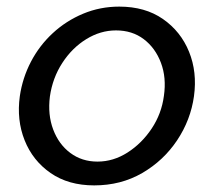

<svg xmlns="http://www.w3.org/2000/svg" viewBox="-20 -551 650 581"><path d="M265 10Q187 10 133 -27.5Q79 -65 54.5 -126.5Q30 -188 40 -260Q48 -315 73.5 -364Q99 -413 139.5 -450.5Q180 -488 231.5 -509.5Q283 -531 341 -531Q419 -531 473 -493.5Q527 -456 552 -394.5Q577 -333 567 -260Q557 -188 516 -126.5Q475 -65 410.5 -27.5Q346 10 265 10ZM275 -62Q323 -62 366 -89.5Q409 -117 439 -162Q469 -207 476 -261Q484 -316 467 -361Q450 -406 415 -432.5Q380 -459 331 -459Q284 -459 241 -432.5Q198 -406 168.5 -360.5Q139 -315 131 -259Q124 -204 141 -159Q158 -114 193 -88Q228 -62 275 -62Z"/></svg>

Font: Raleway Medium
Style: Italic
Weight: 500
Italic angle: -12°
Designer: Matt McInerney, Pablo Impallari, Rodrigo Fuenzalida
Foundry: Matt McInerney, Pablo Impallari, Rodrigo Fuenzalida
Version: Version 4.026